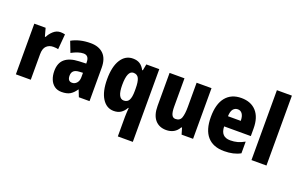

<svg xmlns="http://www.w3.org/2000/svg" viewBox="-111 -1241 3062 1962"><g transform="rotate(20 1420.0 -260.0)"><path d="M341 -561Q365 -561 390 -555L376 -389Q367 -392 354 -393.5Q341 -395 322 -395Q278 -395 249 -367.5Q220 -340 220 -277V0H58V-551H181L205 -463H213Q230 -500 264 -530.5Q298 -561 341 -561Z M669 -561Q758 -561 808.5 -511.5Q859 -462 859 -363V0H743L714 -73H711Q682 -30 648 -10Q614 10 557 10Q510 10 478.5 -13.5Q447 -37 431 -77Q415 -117 415 -167Q415 -255 467 -298.5Q519 -342 619 -346L696 -349V-363Q696 -437 636 -437Q609 -437 576.5 -426.5Q544 -416 507 -396L462 -512Q504 -536 556 -548.5Q608 -561 669 -561ZM660 -247Q617 -245 597.5 -227Q578 -209 578 -175Q578 -115 626 -115Q656 -115 676.5 -138.5Q697 -162 697 -201V-249Z M1254 26Q1254 9 1255.5 -15.5Q1257 -40 1259 -71H1254Q1232 -31 1200.5 -10.5Q1169 10 1124 10Q1045 10 998 -64.5Q951 -139 951 -273Q951 -410 999 -485.5Q1047 -561 1129 -561Q1174 -561 1204 -542Q1234 -523 1256 -482H1263L1276 -551H1417V240H1254ZM1185 -125Q1224 -125 1241 -156.5Q1258 -188 1258 -255V-282Q1258 -356 1241.5 -391Q1225 -426 1183 -426Q1116 -426 1116 -270Q1116 -125 1185 -125Z M1985 -551V0H1860L1840 -69H1832Q1810 -29 1775 -9.5Q1740 10 1694 10Q1617 10 1573 -41.5Q1529 -93 1529 -192V-551H1691V-243Q1691 -186 1703.5 -157.5Q1716 -129 1745 -129Q1794 -129 1808.5 -170.5Q1823 -212 1823 -287V-551Z M2308 -561Q2413 -561 2471.5 -496Q2530 -431 2530 -310V-228H2240Q2242 -115 2346 -115Q2389 -115 2424.5 -125Q2460 -135 2500 -157V-30Q2429 10 2324 10Q2204 10 2141.5 -61.5Q2079 -133 2079 -273Q2079 -414 2139 -487.5Q2199 -561 2308 -561ZM2313 -440Q2282 -440 2262.5 -416.5Q2243 -393 2241 -339H2380Q2380 -388 2362 -414Q2344 -440 2313 -440Z M2783 0H2620V-760H2783Z"/></g></svg>

Font: Noto Sans Bengali Condensed ExtraBold
Style: Regular
Weight: 800
Width: 3
Designer: Joana Ranito - Universal Thirst; Jelle Bosma - Monotype Design Team
Foundry: Universal Thirst ehf.
Version: Version 3.000; ttfautohint (v1.8.4.7-5d5b)